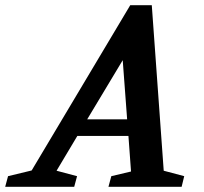

<svg xmlns="http://www.w3.org/2000/svg" viewBox="-102 -720 785 740"><path d="M-82 0 -71 -41 20 -63 400 -700H483L529 -62L608 -41L598 0H316L327 -41L403 -59L393 -196H196L116 -62L195 -41L184 0ZM234 -260H388L371 -488Z"/></svg>

Font: Volkhov
Style: Bold Italic
Weight: 700
Designer: Cyreal (www.cyreal.org)
Foundry: Cyreal (www.cyreal.org)
Version: Version 1.001